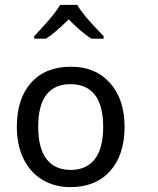

<svg xmlns="http://www.w3.org/2000/svg" viewBox="-20 -764 644 785"><path d="M489.3 -245.6Q489.3 -130.9 430.4 -64.9Q371.6 1 267.1 1Q202.6 1 152.6 -29.5Q102.5 -60.1 75.7 -115.7Q48.8 -171.4 48.8 -245.6Q48.8 -360.4 107.2 -425.8Q165.5 -491.2 270 -491.2Q371.1 -491.2 430.2 -424.3Q489.3 -357.4 489.3 -245.6ZM136.2 -245.6Q136.2 -158.2 170.2 -113.8Q204.1 -69.3 269 -69.3Q333.5 -69.3 367.7 -113.5Q401.9 -157.7 401.9 -245.6Q401.9 -332.5 367.9 -376.2Q334 -419.9 268.1 -419.9Q203.1 -419.9 169.7 -376.7Q136.2 -333.5 136.2 -245.6ZM119.6 -615.7Q173.3 -672.9 194.8 -700Q216.3 -727.1 226.1 -744.1H295.9Q305.2 -726.6 328.1 -698.5Q351.1 -670.4 403.8 -615.7V-606H353.5Q316.4 -628.9 260.7 -684.6Q203.1 -627.9 168.5 -606H119.6Z"/></svg>

Font: XL-Viking
Style: Regular
Weight: 400
Foundry: Ascender Corporation
Version: Version 1.10 March 23, 2015